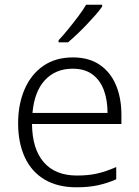

<svg xmlns="http://www.w3.org/2000/svg" viewBox="-20 -786 592 816"><path d="M290 -542Q358 -542 404 -510.5Q450 -479 473 -424Q496 -369 496 -298V-259H116Q117 -153 166 -96.5Q215 -40 307 -40Q356 -40 393 -48.5Q430 -57 474 -76V-24Q435 -7 395.5 1.5Q356 10 305 10Q225 10 169.5 -23Q114 -56 85.5 -117.5Q57 -179 57 -262Q57 -343 84.5 -406.5Q112 -470 164 -506Q216 -542 290 -542ZM289 -494Q216 -494 171 -445.5Q126 -397 118 -306H437Q437 -362 421 -404Q405 -446 372.5 -470Q340 -494 289 -494ZM414 -758Q403 -742 386 -722.5Q369 -703 349 -682Q329 -661 308.5 -641.5Q288 -622 269 -606H229V-615Q248 -635 270 -662Q292 -689 313 -717Q334 -745 346 -766H414Z"/></svg>

Font: Noto Sans Hebrew Light
Style: Regular
Weight: 300
Designer: Monotype Design Team
Foundry: Monotype Imaging Inc.
Version: Version 2.003